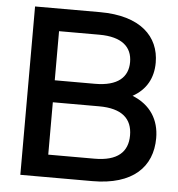

<svg xmlns="http://www.w3.org/2000/svg" viewBox="-52 -769 758 818"><g transform="rotate(5 327.0 -360.0)"><path d="M65 0H373C546 0 628 -83 628 -206C628 -284 590 -346 512 -377C570 -409 598 -461 598 -526C598 -638 516 -720 343 -720H65ZM176 -96V-320H374C472 -320 516 -279 516 -208C516 -137 472 -96 374 -96ZM176 -414V-624H348C446 -624 489 -583 489 -519C489 -455 446 -414 348 -414Z"/></g></svg>

Font: Aspekta 500
Style: Regular
Weight: 500
Designer: Ivo Dolenc
Version: Version 2.100